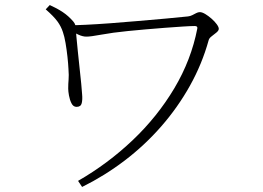

<svg xmlns="http://www.w3.org/2000/svg" viewBox="-20 -720 1040 760"><path d="M177 -700Q206 -687 228.5 -672Q251 -657 270 -635Q276 -628 278 -621Q280 -614 280 -605Q280 -598 282.5 -574Q285 -550 288 -517.5Q291 -485 295 -451Q299 -417 301.5 -389Q304 -361 305 -347Q307 -326 303.5 -311.5Q300 -297 283 -297Q270 -297 263 -311Q256 -325 253 -342Q250 -359 250 -369Q250 -389 251.5 -405Q253 -421 251 -447Q250 -468 247 -495.5Q244 -523 239.5 -549.5Q235 -576 229 -593Q222 -615 207.5 -635Q193 -655 161 -683ZM259 -620Q279 -620 321 -622Q363 -624 417 -628Q471 -632 528 -637Q585 -642 636.5 -646.5Q688 -651 724 -655Q733 -656 741 -660Q749 -664 756.5 -668Q764 -672 771 -672Q780 -672 792.5 -664.5Q805 -657 817.5 -646Q830 -635 838 -624Q846 -613 846 -606Q846 -599 837 -591.5Q828 -584 818 -576.5Q808 -569 806 -561Q780 -467 732 -381Q684 -295 618.5 -220Q553 -145 473.5 -84.5Q394 -24 305 20L289 -4Q407 -72 505 -165Q603 -258 670 -370.5Q737 -483 761 -607Q762 -612 759.5 -614.5Q757 -617 751 -617Q736 -617 704.5 -615Q673 -613 633.5 -610Q594 -607 554.5 -603.5Q515 -600 485 -597Q425 -591 382 -583Q339 -575 322 -575Q307 -575 290 -583Q273 -591 259 -599Z"/></svg>

Font: Noto Serif JP
Style: Regular
Weight: 200
Designer: Ryoko NISHIZUKA 西塚涼子 (kana & ideographs); Frank Grießhammer (Latin, Greek & Cyrillic); Wenlong ZHANG 张文龙 (bopomofo); San
Foundry: Adobe
Version: Version 2.001;hotconv 1.1.0;makeotfexe 2.6.0